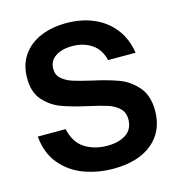

<svg xmlns="http://www.w3.org/2000/svg" viewBox="-115 -878 926 993"><g transform="rotate(-15 348.0 -381.5)"><path d="M35 -248H184Q201 -173 252 -141Q303 -109 372 -109Q435 -109 473 -135.5Q511 -162 511 -214Q511 -251 487 -273.5Q463 -296 426.5 -307.5Q390 -319 327 -333Q241 -352 188.5 -372Q136 -392 98 -435Q60 -478 60 -553Q60 -625 95 -675.5Q130 -726 191 -751.5Q252 -777 330 -777Q406 -777 471 -750.5Q536 -724 580 -669.5Q624 -615 636 -536H489Q475 -595 431.5 -624.5Q388 -654 327 -654Q271 -654 237 -630.5Q203 -607 203 -565Q203 -532 226 -512Q249 -492 283 -481Q317 -470 378 -456Q465 -437 520.5 -416Q576 -395 616 -348Q656 -301 656 -221Q656 -112 580.5 -49Q505 14 371 14Q291 14 218 -12Q145 -38 94.5 -96.5Q44 -155 35 -248Z"/></g></svg>

Font: Open Sauce Sans
Style: Bold
Weight: 700
Designer: Alfredo Marco Pradil
Foundry: Creative Sauce Fz LLC
Version: Version 1.477